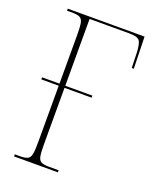

<svg xmlns="http://www.w3.org/2000/svg" viewBox="-135 -793 707 872"><g transform="rotate(20 219.0 -357.0)"><path d="M40 0V-10H65Q90 -10 102 -16Q114 -22 117.5 -40.5Q121 -59 121 -98V-371H37V-381H121V-616Q121 -655 117.5 -673.5Q114 -692 102 -698Q90 -704 65 -704H40V-714H411L415 -560H405L403 -634Q401 -677 390.5 -690.5Q380 -704 340 -704H149V-381H280V-371H149V-98Q149 -59 152.5 -40.5Q156 -22 168 -16Q180 -10 205 -10H252V0Z"/></g></svg>

Font: Noto Serif Display Condensed Thin
Style: Regular
Weight: 100
Width: 3
Designer: Monotype Design Team
Foundry: Monotype Imaging Inc.
Version: Version 2.009